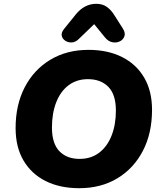

<svg xmlns="http://www.w3.org/2000/svg" viewBox="-20 -978 847 1009"><path d="M396 11Q295 11 220 -26.5Q145 -64 103.5 -134.5Q62 -205 62 -305Q62 -427 110 -519.5Q158 -612 244.5 -664Q331 -716 445 -716Q546 -716 621 -678.5Q696 -641 737.5 -570.5Q779 -500 779 -401Q779 -278 731 -185.5Q683 -93 597 -41Q511 11 396 11ZM398 -143Q458 -143 500.5 -175Q543 -207 566 -264.5Q589 -322 589 -397Q589 -481 549.5 -521.5Q510 -562 442 -562Q383 -562 340.5 -530Q298 -498 275.5 -440.5Q253 -383 253 -308Q253 -224 292 -183.5Q331 -143 398 -143ZM394 -773Q377 -756 357.5 -755Q338 -754 323 -764Q308 -774 304.5 -790Q301 -806 316 -825L379 -903Q424 -958 486 -958Q519 -958 542 -941.5Q565 -925 583 -895L625 -829Q640 -806 634 -788Q628 -770 610.5 -761Q593 -752 571 -756Q549 -760 532 -781L475 -851Z"/></svg>

Font: Nunito Black
Style: Italic
Weight: 900
Italic angle: -9°
Designer: Vernon Adams
Foundry: Vernon Adams
Version: Version 3.601; ttfautohint (v1.8.2.53-6de2)